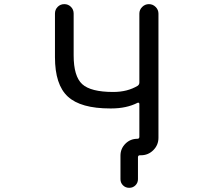

<svg xmlns="http://www.w3.org/2000/svg" viewBox="-20 -775 1040 933"><path d="M337.9 -505.9Q337.9 -404.3 379.4 -366.2Q420.9 -328.1 530.3 -328.1Q599.6 -328.1 649.4 -358.4Q657.2 -364.3 657.2 -374V-709Q657.2 -727.5 670.9 -741.2Q684.6 -754.9 703.6 -754.9Q722.7 -754.9 736.3 -741.2Q750 -727.5 750 -709V-105.5Q750 -70.3 725.1 -45.4Q700.2 -20.5 665 -20.5H664.1H660.2Q650.4 -20.5 650.4 -10.7V95.7Q650.4 113.3 638.2 125.5Q626 137.7 607.9 137.7Q589.8 137.7 577.6 125.5Q565.4 113.3 565.4 95.7V-18.6Q565.4 -52.7 589.4 -76.7Q613.3 -100.6 647.5 -100.6Q657.2 -100.6 657.2 -110.4V-270.5Q657.2 -273.4 654.3 -275.4Q651.4 -277.3 648.4 -275.4Q594.7 -248 520.5 -248Q517.6 -248 515.6 -248Q372.1 -248 309.6 -305.7Q247.1 -363.3 247.1 -497.1V-709Q247.1 -728.5 260.3 -741.7Q273.4 -754.9 292.5 -754.9Q311.5 -754.9 324.7 -741.7Q337.9 -728.5 337.9 -709Z"/></svg>

Font: Rounded-X Mgen+ 1mn regular
Style: Regular
Weight: 400
Designer: [Source Han Sans]
Ryoko NISHIZUKA  (kana & ideographs); Paul D. Hunt (Latin, Greek & Cyrillic); Wenlong ZHANG  (bopomofo
Version: Version 1.059.20150602